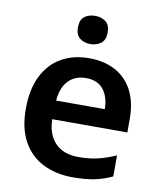

<svg xmlns="http://www.w3.org/2000/svg" viewBox="-85 -820 755 898"><g transform="rotate(10 292.5 -371.0)"><path d="M321 10Q242 10 180.5 -20.5Q119 -51 84.5 -113Q50 -175 50 -267Q50 -360 81.5 -423.5Q113 -487 169.5 -519.5Q226 -552 301 -552Q374 -552 427 -523Q480 -494 508.5 -439Q537 -384 537 -306V-241H180Q182 -168 221 -128Q260 -88 332 -88Q383 -88 424 -98Q465 -108 508 -127V-27Q468 -8 425 1Q382 10 321 10ZM183 -330H414Q414 -386 386.5 -422Q359 -458 303 -458Q251 -458 219.5 -425Q188 -392 183 -330ZM295 -752Q323 -752 344 -737Q365 -722 365 -685Q365 -649 344 -633.5Q323 -618 295 -618Q265 -618 244.5 -633.5Q224 -649 224 -685Q224 -722 244.5 -737Q265 -752 295 -752Z"/></g></svg>

Font: Noto Sans Symbols SemiBold
Style: Regular
Weight: 600
Version: Version 2.002